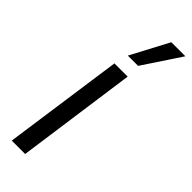

<svg xmlns="http://www.w3.org/2000/svg" viewBox="-260 -800 821 821"><g transform="rotate(45 150.5 -390.0)"><path d="M125 -608H187L301 -780H216ZM31 0H112L188 -544H108Z"/></g></svg>

Font: Mohave
Style: Italic
Weight: 400
Italic angle: -8°
Designer: Gumpita Rahayu
Foundry: Tokotype
Version: Version 2.002;PS 002.002;hotconv 1.0.88;makeotf.lib2.5.64775